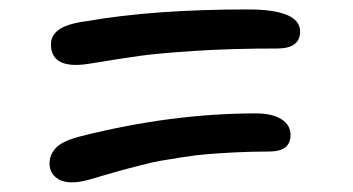

<svg xmlns="http://www.w3.org/2000/svg" viewBox="-20 -531 740 403"><path d="M166 -397Q86.9 -384.8 86.9 -438Q86.9 -457 104.2 -469.2Q121.6 -481.4 163.1 -486.8Q302.7 -511.2 500 -511.2Q609.9 -511.2 609.9 -464.8Q609.9 -429.2 562 -429.2Q466.8 -429.2 390.6 -424.3Q314.5 -419.4 273.9 -413.8Q233.4 -408.2 166 -397ZM163.1 -152.8Q124.5 -143.1 104.2 -154.1Q84 -165 84 -188Q84 -206.5 97.7 -220.9Q111.3 -235.4 149.9 -245.1Q339.8 -293 517.1 -293Q551.3 -293 570.6 -280.8Q589.8 -268.6 589.8 -248Q589.8 -230.5 578.9 -221.7Q567.9 -212.9 543 -212.9Q507.3 -212.9 474.1 -211.2Q440.9 -209.5 416.3 -207.5Q391.6 -205.6 362.5 -200.9Q333.5 -196.3 317.4 -193.6Q301.3 -190.9 274.2 -183.8Q247.1 -176.8 236.8 -174.1Q226.6 -171.4 198.5 -163.1Q170.4 -154.8 163.1 -152.8Z"/></svg>

Font: Shantell Sans Irregular
Style: Regular
Weight: 400
Designer: Stephen Nixon, Anya Danilova, Shantell Martin
Foundry: Arrow Type
Version: Version 1.006;[9816181b4]